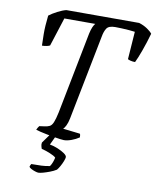

<svg xmlns="http://www.w3.org/2000/svg" viewBox="-97 -778 859 1052"><g transform="rotate(10 333.0 -252.0)"><path d="M296 0Q289 0 274 -2Q259 -4 239 -7.5Q219 -11 198.5 -15Q178 -19 161.5 -23Q145 -27 137 -30Q140 -36 143.5 -42.5Q147 -49 150 -52L179 -56Q195 -58 206.5 -63.5Q218 -69 226 -88Q234 -107 242 -145L331 -599Q336 -622 342.5 -636.5Q349 -651 355 -657H183L132 -498Q128 -495 115.5 -492Q103 -489 88 -489Q87 -511 86.5 -553Q86 -595 93 -657Q111 -671 138 -685Q165 -699 186 -704H591Q617 -696 637 -682.5Q657 -669 666 -657Q652 -607 635 -560Q618 -513 606 -489Q592 -489 580.5 -492Q569 -495 565 -498L576 -652Q564 -654 544 -655.5Q524 -657 503 -658Q482 -659 466 -659Q430 -659 418.5 -641.5Q407 -624 402 -595L309 -123Q304 -98 296 -82Q288 -66 281 -61L376 -50Q378 -48 379 -43Q380 -38 380 -30Q361 -17 337.5 -8.5Q314 0 296 0ZM189 200Q183 200 170.5 196Q158 192 148 186.5Q138 181 136 176Q138 170 139 167.5Q140 165 143 160Q174 160 199 159Q224 158 246 153Q254 142 259 127.5Q264 113 266 103Q258 94 232 83.5Q206 73 185 68Q184 64 181 55Q178 46 180 34Q192 18 204 0.5Q216 -17 231 -37H260L225 37Q248 41 270.5 50.5Q293 60 308 70.5Q323 81 323 90Q323 97 317 112.5Q311 128 302.5 143Q294 158 287 166Q271 176 251 183.5Q231 191 214.5 195.5Q198 200 189 200Z"/></g></svg>

Font: Texturina Medium 12pt ExtraLight
Style: Italic
Weight: 250
Italic angle: -11°
Version: Version 1.002